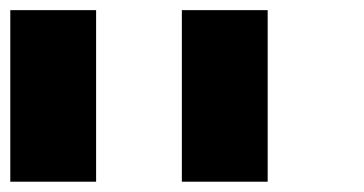

<svg xmlns="http://www.w3.org/2000/svg" viewBox="-20 -853 707 373"><path d="M333.3 -833.3H500V-500H333.3ZM0 -833.3H166.7V-500H0Z"/></svg>

Font: 0xA000-Monochrome
Style: Monochrome
Weight: 400
Version: Version 0.1